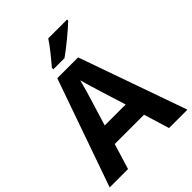

<svg xmlns="http://www.w3.org/2000/svg" viewBox="-257 -1069 1205 1205"><g transform="rotate(-45 345.0 -467.0)"><path d="M556 -924V-934H389C360 -889 306 -824 274 -787V-774H373C424 -809 518 -887 556 -924ZM527 0H690L437 -717H252L0 0H163L215 -170H475ZM387 -463 439 -297H253L304 -463C311 -485 335 -566 345 -606C355 -566 377 -496 387 -463Z"/></g></svg>

Font: Noto Sans Gujarati
Style: Bold
Weight: 700
Designer: Jelle Bosma - Monotype Design Team, Universal Thirst
Foundry: Monotype Imaging Inc.
Version: Version 2.106